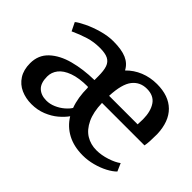

<svg xmlns="http://www.w3.org/2000/svg" viewBox="-107 -821 1083 1083"><g transform="rotate(45 435.0 -279.0)"><path d="M40.5 0ZM209 11.2Q163.1 11.2 124.8 -5.9Q86.4 -22.9 63.5 -58.6Q40.5 -94.2 40.5 -147Q40.5 -212.4 85.2 -254.2Q129.9 -295.9 202.9 -315.4Q275.9 -335 364.7 -336.4V-366.2Q364.7 -412.1 355.7 -437.7Q346.7 -463.4 324 -475.1Q301.3 -486.8 258.3 -486.8Q209.5 -486.8 167 -473.6Q124.5 -460.4 79.1 -439.5L54.7 -489.3Q69.8 -502.4 108.2 -521Q146.5 -539.6 194.3 -553.2Q242.2 -566.9 285.6 -566.9Q351.6 -566.9 390.4 -550Q429.2 -533.2 448.2 -496.6Q482.9 -532.2 529.5 -551.3Q576.2 -570.3 630.4 -570.3Q723.6 -570.3 775.4 -519.3Q827.1 -468.3 830.6 -371.1Q830.6 -336.9 829.3 -314.5Q828.1 -292 824.7 -275.4H485.8Q487.8 -203.6 510.3 -156.2Q532.7 -108.9 569.3 -86.4Q606 -64 651.9 -64Q691.9 -64 734.4 -77.9Q776.9 -91.8 800.3 -109.9L820.8 -63Q802.2 -43.9 769.8 -26.9Q737.3 -9.8 697.5 0.7Q657.7 11.2 618.7 11.2Q547.4 11.2 495.4 -16.4Q443.4 -43.9 412.1 -95.2Q394 -69.8 365.5 -45.7Q336.9 -21.5 296.6 -5.1Q256.3 11.2 209 11.2ZM713.4 -332Q714.8 -352.1 714.8 -374Q714.4 -436 689 -473.6Q663.6 -511.2 608.9 -511.2Q554.7 -511.2 522.5 -470.5Q490.2 -429.7 485.8 -332ZM368.2 -278.8V-280.3L364.7 -282.7V-283.7Q294.9 -283.7 249.5 -267.1Q204.1 -250.5 182.9 -223.1Q161.6 -195.8 161.6 -162.1Q161.6 -109.9 186.8 -86.2Q211.9 -62.5 254.4 -62.5Q282.7 -62.5 310.1 -74.5Q337.4 -86.4 358.6 -104.5Q379.9 -122.6 390.6 -140.1Q368.2 -200.2 368.2 -278.8Z"/></g></svg>

Font: Merriweather
Style: Regular
Weight: 400
Designer: Eben Sorkin
Foundry: Eben Sorkin
Version: Version 1.584; ttfautohint (v1.6)